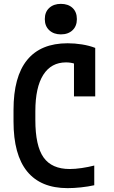

<svg xmlns="http://www.w3.org/2000/svg" viewBox="-20 -964 590 994"><path d="M330 10Q191 10 120.5 -76.5Q50 -163 50 -335V-395Q50 -567 120.5 -653.5Q191 -740 330 -740Q367 -740 404.5 -734Q442 -728 473 -716V-465H363V-697L410 -612Q370 -641 322 -641Q245 -641 204 -576.5Q163 -512 163 -388V-343Q163 -209 205.5 -149Q248 -89 341 -89Q369 -89 403 -94Q437 -99 468 -107V-5Q437 2 399.5 6Q362 10 330 10ZM295 -786Q258 -786 235 -807.5Q212 -829 212 -865Q212 -902 235 -923Q258 -944 295 -944Q333 -944 355.5 -923Q378 -902 378 -865Q378 -829 355.5 -807.5Q333 -786 295 -786Z"/></svg>

Font: M PLUS Code Latin SemiExpanded Medium
Style: Regular
Weight: 500
Width: 6
Designer: Coji Morishita
Foundry: UNDERFOREST DESIGN
Version: Version 1.002; ttfautohint (v1.8.3)